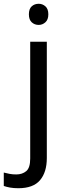

<svg xmlns="http://www.w3.org/2000/svg" viewBox="-75 -757 353 1017"><path d="M22 240Q-3 240 -22 236.5Q-41 233 -55 228V157Q-40 161 -24 164Q-8 167 11 167Q43 167 64 149.5Q85 132 85 83V-536H173V80Q173 155 137 197.5Q101 240 22 240ZM78 -681Q78 -710 93 -723.5Q108 -737 130 -737Q150 -737 165.5 -723.5Q181 -710 181 -681Q181 -653 165.5 -639Q150 -625 130 -625Q108 -625 93 -639Q78 -653 78 -681Z"/></svg>

Font: Noto Sans Hebrew Droid
Style: Regular
Weight: 400
Designer: Monotype Design Team
Foundry: Monotype Imaging Inc.
Version: Version 1.100